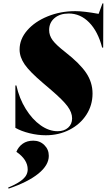

<svg xmlns="http://www.w3.org/2000/svg" viewBox="-20 -790 632 1137"><path d="M587 -770H592L591 -508H585Q560 -604 508 -657Q456 -710 387 -710Q335 -710 303 -683Q271 -656 271 -612Q271 -580 291.5 -552Q312 -524 366 -482Q453 -414 490.5 -358Q528 -302 528 -236Q528 -167 491.5 -110.5Q455 -54 391.5 -21.5Q328 11 251 11Q204 11 155 -1Q106 -13 71 -33V-284H77Q94 -207 132.5 -145Q171 -83 220.5 -48Q270 -13 321 -13Q360 -13 383.5 -34Q407 -55 407 -89Q407 -124 380 -160.5Q353 -197 283 -257L235 -298Q156 -365 126 -408.5Q96 -452 96 -497Q96 -558 141 -610Q186 -662 262 -693Q338 -724 426 -724Q475 -724 564 -708ZM144 213Q144 155 77 109Q89 79 114.5 61Q140 43 177 43Q216 43 242.5 69Q269 95 269 133Q269 188 207.5 238Q146 288 31 327L28 321Q88 296 116 271Q144 246 144 213Z"/></svg>

Font: Nyght Serif Dark Italic
Style: Regular
Weight: 800
Italic angle: -16°
Designer: Maksym Kobuzan
Version: Version 0.400